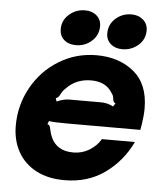

<svg xmlns="http://www.w3.org/2000/svg" viewBox="-55 -826 758 887"><g transform="rotate(5 324.0 -383.0)"><path d="M31 -220Q31 -315 76.5 -397Q122 -479 201 -527.5Q280 -576 375 -576Q480 -576 548.5 -519.5Q617 -463 617 -350Q617 -318 611 -280L606 -250H262Q200 -250 182 -254L176 -239Q184 -237 186.5 -232Q189 -227 192 -213Q197 -191 202 -181Q229 -119 306 -119Q347 -119 380.5 -139.5Q414 -160 433 -192H586Q543 -102 464 -45Q385 12 276 12Q200 12 145 -17Q90 -46 60.5 -98.5Q31 -151 31 -220ZM209 -347Q241 -361 267 -361H416Q444 -361 471 -347L481 -362Q474 -365 472 -369Q470 -373 469 -381Q469 -383 467 -392Q465 -401 456 -412Q427 -458 360 -458Q292 -458 247 -412Q234 -400 229 -390.5Q224 -381 223 -380Q219 -372 215.5 -368.5Q212 -365 204 -362ZM199 -682Q199 -723 230.5 -750.5Q262 -778 304 -778Q337 -778 358 -759.5Q379 -741 379 -711Q379 -669 348 -641.5Q317 -614 275 -614Q241 -614 220 -632.5Q199 -651 199 -682ZM415 -681Q415 -723 446 -750.5Q477 -778 519 -778Q552 -778 573.5 -759Q595 -740 595 -710Q595 -668 563.5 -641Q532 -614 490 -614Q457 -614 436 -632.5Q415 -651 415 -681Z"/></g></svg>

Font: Open Sauce Sans ExBold Italic
Style: Regular
Weight: 800
Italic angle: -10°
Designer: Alfredo Marco Pradil
Foundry: Creative Sauce Fz LLC
Version: Version 1.477